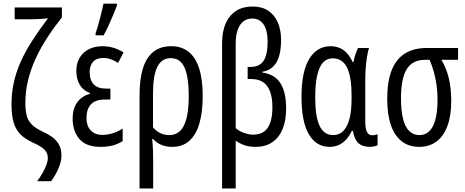

<svg xmlns="http://www.w3.org/2000/svg" viewBox="-20 -801 2568 1060"><path d="M319.3 58.6Q319.3 91.3 302.2 130.1Q285.2 168.9 262.2 199.2H185.5Q201.7 177.2 215.1 153.8Q228.5 130.4 236.3 108.9Q244.1 87.4 244.1 71.8Q244.1 53.2 235.8 38.8Q227.5 24.4 209.7 12Q191.9 -0.5 162.6 -13.2Q120.1 -32.7 94 -58.1Q67.9 -83.5 55.7 -123.5Q43.5 -163.6 43.5 -226.1Q43.5 -288.6 56.4 -346.4Q69.3 -404.3 94.7 -460.9Q120.1 -517.6 158 -576.4Q195.8 -635.3 245.1 -700.2Q233.9 -698.7 220.2 -697.5Q206.5 -696.3 191.2 -695.6Q175.8 -694.8 158.2 -694.8H61V-759.8H321.8V-705.1Q277.8 -649.9 241 -593.3Q204.1 -536.6 177 -478Q149.9 -419.4 135 -358.2Q120.1 -296.9 120.1 -231.9Q120.1 -192.4 127 -164.3Q133.8 -136.2 153.8 -115.2Q173.8 -94.2 213.9 -75.2Q239.7 -63.5 263.9 -47.4Q288.1 -31.2 303.7 -6.1Q319.3 19 319.3 58.6Z M589.4 -312V-251.5H558.1Q523.9 -251.5 501.7 -239.7Q479.5 -228 468.5 -205.3Q457.5 -182.6 457.5 -149.9Q457.5 -119.1 468.5 -98.4Q479.5 -77.6 499.3 -66.9Q519 -56.2 544.9 -56.2Q573.7 -56.2 603.5 -65.7Q633.3 -75.2 657.2 -91.3V-22Q631.8 -5.9 603 2Q574.2 9.8 533.7 9.8Q455.6 9.8 418.2 -33.9Q380.9 -77.6 380.9 -147Q380.9 -199.7 406 -235.4Q431.2 -271 477.1 -283.2V-287.1Q439 -301.3 420.2 -333Q401.4 -364.7 401.4 -409.7Q401.4 -451.2 419.4 -481.7Q437.5 -512.2 470 -529.1Q502.4 -545.9 545.9 -545.9Q576.2 -545.9 605 -537.6Q633.8 -529.3 662.1 -511.7L631.8 -453.6Q612.8 -466.8 591.6 -473.9Q570.3 -481 549.8 -481Q513.2 -481 494.1 -460.2Q475.1 -439.5 475.1 -403.8Q475.1 -358.9 497.3 -335.4Q519.5 -312 564 -312ZM507.8 -606V-617.7Q512.2 -629.4 518.8 -651.6Q525.4 -673.8 532 -699.5Q538.6 -725.1 543.9 -747.3Q549.3 -769.5 551.3 -780.8H625.5V-770Q616.2 -745.6 604.2 -716.8Q592.3 -688 578.9 -659.2Q565.4 -630.4 552.2 -606Z M1099.1 -270.5Q1099.1 -183.1 1081.1 -120.4Q1063 -57.6 1025.6 -23.9Q988.3 9.8 930.2 9.8Q896 9.8 869.6 -1.7Q843.3 -13.2 824.7 -33.7H820.3Q823.7 1.5 824.7 34.4Q825.7 67.4 825.7 96.2V239.3H750.5V-276.9Q750.5 -363.3 769 -423.3Q787.6 -483.4 826.4 -514.6Q865.2 -545.9 925.8 -545.9Q981.9 -545.9 1020.5 -515.6Q1059.1 -485.4 1079.1 -424.3Q1099.1 -363.3 1099.1 -270.5ZM922.9 -480Q872.6 -480 848.6 -431.9Q824.7 -383.8 824.7 -285.2V-98.1Q841.8 -77.1 864.5 -66.2Q887.2 -55.2 914.1 -55.2Q969.7 -55.2 995.8 -108.9Q1022 -162.6 1022 -270.5Q1022 -377 998.5 -428.5Q975.1 -480 922.9 -480Z M1374 -765.1Q1425.8 -765.1 1460.9 -741.7Q1496.1 -718.3 1513.9 -676.8Q1531.7 -635.3 1531.7 -580.6Q1531.7 -499.5 1506.1 -456.5Q1480.5 -413.6 1428.2 -404.8V-400.9Q1496.6 -390.6 1528.1 -341.8Q1559.6 -293 1559.6 -201.2Q1559.6 -134.8 1539.8 -87.6Q1520 -40.5 1482.7 -15.4Q1445.3 9.8 1392.1 9.8Q1356.4 9.8 1330.6 1Q1304.7 -7.8 1281.2 -24.4V239.3H1206.1V-562Q1206.1 -627 1226.1 -672.1Q1246.1 -717.3 1283.7 -741.2Q1321.3 -765.1 1374 -765.1ZM1372.6 -698.7Q1343.8 -698.7 1323.2 -682.6Q1302.7 -666.5 1292 -635.3Q1281.2 -604 1281.2 -558.6V-93.3Q1299.8 -77.1 1326.9 -67.4Q1354 -57.6 1377.9 -57.6Q1432.6 -57.6 1458.3 -95.9Q1483.9 -134.3 1483.9 -209.5Q1483.9 -260.7 1471.2 -295.2Q1458.5 -329.6 1432.9 -347.2Q1407.2 -364.7 1367.2 -364.7H1347.2V-431.6H1363.3Q1412.6 -431.6 1435.1 -465.3Q1457.5 -499 1457.5 -570.3Q1457.5 -633.8 1435.1 -666.3Q1412.6 -698.7 1372.6 -698.7Z M1819.3 -55.2Q1853.5 -55.2 1876 -78.6Q1898.4 -102.1 1909.7 -146Q1920.9 -189.9 1920.9 -252V-272.9Q1920.9 -378.4 1895.5 -428.7Q1870.1 -479 1817.4 -479Q1767.1 -479 1743.7 -423.8Q1720.2 -368.7 1720.2 -265.1Q1720.2 -156.2 1744.6 -105.7Q1769 -55.2 1819.3 -55.2ZM1799.8 9.8Q1725.1 9.8 1684.8 -60.1Q1644.5 -129.9 1644.5 -266.1Q1644.5 -405.8 1687.3 -475.8Q1730 -545.9 1805.2 -545.9Q1847.2 -545.9 1877.2 -523.9Q1907.2 -502 1926.8 -458.5H1931.6Q1935.1 -478.5 1941.9 -499.8Q1948.7 -521 1957 -536.1H2017.1Q2010.7 -515.1 2006.1 -487.1Q2001.5 -459 1999 -424.8Q1996.6 -390.6 1996.6 -351.1V-128.4Q1996.6 -90.3 2006.1 -72.3Q2015.6 -54.2 2033.7 -54.2Q2042 -54.2 2049.8 -55.7Q2057.6 -57.1 2064.5 -59.6V1Q2060.5 3.4 2053.2 5.4Q2045.9 7.3 2037.6 8.5Q2029.3 9.8 2022 9.8Q1981 9.8 1958.7 -10.7Q1936.5 -31.2 1928.2 -78.6H1922.4Q1909.7 -51.3 1891.6 -31.2Q1873.5 -11.2 1850.3 -0.7Q1827.1 9.8 1799.8 9.8Z M2471.2 -244.1Q2471.2 -161.6 2450 -105Q2428.7 -48.3 2389.2 -19.3Q2349.6 9.8 2294.4 9.8Q2237.3 9.8 2197.8 -21Q2158.2 -51.8 2137.9 -110.8Q2117.7 -169.9 2117.7 -254.9Q2117.7 -348.6 2141.6 -411.1Q2165.5 -473.6 2214.4 -504.9Q2263.2 -536.1 2337.4 -536.1H2508.8V-470.7H2417Q2444.3 -425.3 2457.8 -368.9Q2471.2 -312.5 2471.2 -244.1ZM2193.8 -257.8Q2193.8 -189.5 2205.3 -144.5Q2216.8 -99.6 2239.5 -77.4Q2262.2 -55.2 2294.9 -55.2Q2345.2 -55.2 2370.4 -105Q2395.5 -154.8 2395.5 -251Q2395.5 -291 2390.6 -327.9Q2385.7 -364.7 2376.2 -400.4Q2366.7 -436 2351.6 -470.7H2326.2Q2256.8 -470.7 2225.3 -418.7Q2193.8 -366.7 2193.8 -257.8Z"/></svg>

Font: Open Sans Condensed
Style: Regular
Weight: 400
Width: 3
Designer: Monotype Design Team
Foundry: Monotype Imaging Inc.
Version: Version 3.000